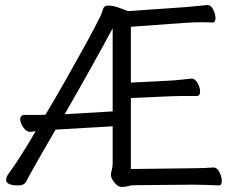

<svg xmlns="http://www.w3.org/2000/svg" viewBox="-20 -730 940 760"><path d="M826 -67Q839 -67 848.5 -48.5Q858 -30 858 -14Q858 4 846 4Q828 3 799 2Q770 1 743 1L515 3Q499 3 487.5 6.5Q476 10 461 10Q447 10 433 -7.5Q419 -25 419 -37Q419 -44 422.5 -58Q426 -72 426 -84V-230L200 -217Q158 -145 134.5 -103.5Q111 -62 100 -42Q89 -22 84 -12Q75 4 54 4Q27 4 15.5 -2Q4 -8 4 -18Q4 -29 15 -44Q29 -63 48.5 -92.5Q68 -122 87.5 -154Q107 -186 121 -211Q114 -210 109 -209Q104 -208 99 -208H98Q85 -208 72.5 -225.5Q60 -243 60 -258Q60 -275 78 -275H110Q121 -275 134 -275Q147 -275 160 -276Q203 -348 244 -420.5Q285 -493 320 -556.5Q355 -620 377 -665Q382 -674 386 -689.5Q390 -705 401 -707Q404 -708 410 -708Q426 -708 446.5 -701Q467 -694 487 -686L717 -702Q740 -704 763.5 -706.5Q787 -709 800 -710H802Q815 -710 824 -692Q833 -674 833 -658Q833 -641 821 -641Q815 -641 805.5 -641.5Q796 -642 785 -642Q769 -642 751.5 -641.5Q734 -641 718 -640L498 -624V-403L655 -411Q676 -412 700.5 -415Q725 -418 738 -419H739Q752 -419 762 -401Q772 -383 772 -368Q772 -350 759 -350Q751 -350 733 -350Q715 -350 694 -350Q673 -350 656 -349L498 -342V-61L742 -64Q765 -64 787.5 -65Q810 -66 825 -67ZM426 -618Q390 -551 339.5 -460.5Q289 -370 236 -278L426 -289Z"/></svg>

Font: Moon Stars Kai T HW
Style: Regular
Weight: 400
Designer: GuiWonder
Version: Version 1.101